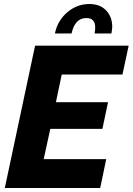

<svg xmlns="http://www.w3.org/2000/svg" viewBox="-20 -938 662 958"><path d="M426 -918Q479 -918 509.5 -886Q540 -854 540 -804Q540 -795 536 -771H452Q455 -788 455 -801Q455 -848 411 -848Q354 -848 337 -771H254Q267 -835 315.5 -876.5Q364 -918 426 -918ZM155 -710H622L591 -566H288L259 -428H519L491 -295H231L198 -144H510L480 0H4Z"/></svg>

Font: Raleway-v4020 ExtraBold
Style: Italic
Weight: 800
Italic angle: -12°
Designer: Matt McInerney, Pablo Impallari, Rodrigo Fuenzalida
Foundry: Matt McInerney, Pablo Impallari, Rodrigo Fuenzalida
Version: Version 4.020;PS 004.020;hotconv 1.0.88;makeotf.lib2.5.64775